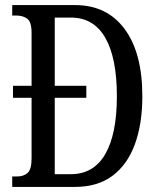

<svg xmlns="http://www.w3.org/2000/svg" viewBox="-20 -734 624 754"><path d="M28 0V-41H47Q73 -41 88.5 -55Q104 -69 104 -112V-350H31V-397H104V-605Q104 -648 87 -660.5Q70 -673 44 -673H28V-714H275Q400 -714 469.5 -620Q539 -526 539 -356Q539 -247 509.5 -167Q480 -87 421.5 -43.5Q363 0 275 0ZM258 -50Q348 -50 393.5 -129Q439 -208 439 -356Q439 -506 393.5 -585.5Q348 -665 258 -665H195V-397H319V-350H195V-50Z"/></svg>

Font: Noto Serif Bengali ExtraCondensed
Style: Regular
Weight: 400
Width: 2
Designer: Juan Bruce, Universal Thirst, Indian Type Foundry and the Monotype Design Team.
Foundry: Monotype Imaging Inc.
Version: Version 2.003; ttfautohint (v1.8.4.7-5d5b)